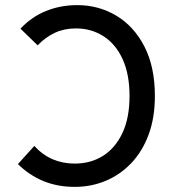

<svg xmlns="http://www.w3.org/2000/svg" viewBox="-20 -720 685 750"><path d="M585 -345Q585 -260 560.5 -194Q536 -128 492.5 -82.5Q449 -37 392.5 -13.5Q336 10 272 10Q205 10 150 -12.5Q95 -35 50 -79L114 -150Q146 -115 185.5 -98Q225 -81 272 -81Q334 -81 382 -111Q430 -141 458 -200Q486 -259 486 -345Q486 -431 458.5 -490Q431 -549 383.5 -579Q336 -609 277 -609Q231 -609 194.5 -592Q158 -575 127 -543L60 -608Q103 -654 159.5 -677Q216 -700 282 -700Q365 -700 434 -659Q503 -618 544 -538.5Q585 -459 585 -345Z"/></svg>

Font: Radio Canada
Style: Regular
Weight: 400
Designer: Charles Daoud, Etienne Aubert Bonn, Alexandre Saumier Demers, Jacques Le Bailly
Foundry: Radio-Canada
Version: Version 2.104;gftools[0.9.28.dev5+ged2979d]